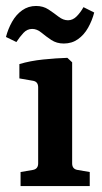

<svg xmlns="http://www.w3.org/2000/svg" viewBox="-38 -624 341 644"><path d="M204 -76Q204 -57 222 -54L263 -47V0H31V-47L72 -54Q90 -57 90 -76V-331Q90 -350 73 -353L27 -361V-409Q63 -420 107.5 -424.5Q152 -429 188 -430L204 -415ZM176 -478Q152 -478 134 -490Q116 -502 101 -514.5Q86 -527 70 -527Q53 -527 40.5 -513.5Q28 -500 17 -483L-18 -500Q-11 -527 2.5 -551Q16 -575 36.5 -589.5Q57 -604 83 -604Q107 -604 125 -592Q143 -580 158.5 -568Q174 -556 190 -556Q206 -556 219 -569Q232 -582 242 -600L278 -582Q271 -555 257.5 -531Q244 -507 223.5 -492.5Q203 -478 176 -478Z"/></svg>

Font: Yrsa SemiBold
Style: Regular
Weight: 600
Version: Version 2.004